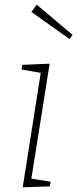

<svg xmlns="http://www.w3.org/2000/svg" viewBox="-20 -798 330 820"><path d="M77 2 154 -487 72 -501 75 -521 192 -526 114 -35 196 -22 193 -2ZM137 -778 290 -649 277 -631 114 -747Z"/></svg>

Font: Bitter ExtraLight
Style: Italic
Weight: 200
Italic angle: -9°
Designer: Sol Matas, and Bitter project Authors
Foundry: Sol Matas
Version: Version 2.001